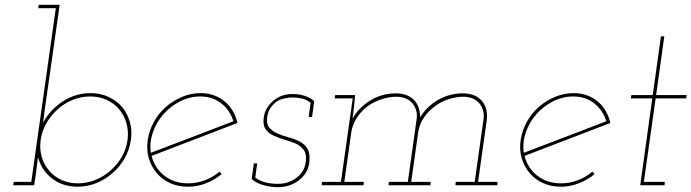

<svg xmlns="http://www.w3.org/2000/svg" viewBox="-20 -770 2874 798"><path d="M122 0 130 -54Q132 -70 134 -85.5Q136 -101 138 -117Q152 -63 196 -28.5Q240 6 303 6Q343 6 380.5 -9Q418 -24 448 -51Q478 -77 498 -112Q518 -147 524 -188Q530 -228 519.5 -264Q509 -300 487 -326Q464 -352 430.5 -367.5Q397 -383 357 -383Q294 -383 241 -348.5Q188 -314 159 -260Q161 -275 163 -290.5Q165 -306 167 -321L228 -750H141L139 -736H212L110 -14H37L35 0ZM510 -188Q505 -150 486 -117.5Q467 -85 439 -61Q411 -36 376 -22Q341 -8 304 -8Q266 -8 235.5 -22Q205 -36 184 -61Q163 -85 153.5 -117.5Q144 -150 149 -188Q154 -225 173 -258Q192 -291 220 -316Q248 -341 282.5 -355Q317 -369 355 -369Q392 -369 423 -355Q454 -341 475 -316Q496 -291 505.5 -258Q515 -225 510 -188Z M813 -369Q863 -369 899.5 -340.5Q936 -312 950 -266Q864 -233 779 -200.5Q694 -168 607 -135Q601 -178 615.5 -220Q630 -262 659 -295Q688 -328 728 -348.5Q768 -369 813 -369ZM967 -259Q961 -285 948.5 -307Q936 -329 918 -345Q898 -363 871.5 -373Q845 -383 815 -383Q774 -383 737 -367.5Q700 -352 670 -326Q640 -300 620 -264Q600 -228 594 -188Q588 -147 598.5 -112Q609 -77 632 -50Q654 -24 687 -9Q720 6 761 6Q800 6 835.5 -8Q871 -22 901 -46Q899 -49 897 -51.5Q895 -54 893 -57Q866 -34 832 -21Q798 -8 762 -8Q704 -8 663.5 -39.5Q623 -71 610 -122Q700 -157 788.5 -190.5Q877 -224 967 -259Z M1026 -26Q1044 -9 1074.5 -0.5Q1105 8 1135 8Q1165 8 1189.5 -2Q1214 -12 1231 -28Q1247 -43 1255.5 -60Q1264 -77 1266 -101Q1269 -134 1257.5 -152.5Q1246 -171 1225 -182Q1204 -193 1178.5 -199.5Q1153 -206 1132 -216Q1111 -225 1098.5 -240.5Q1086 -256 1091 -285Q1094 -307 1105 -322.5Q1116 -338 1130 -348Q1144 -357 1163 -361Q1182 -365 1195 -365Q1216 -365 1235 -360.5Q1254 -356 1271 -343L1263 -284H1277L1286 -349Q1277 -359 1261 -366Q1245 -373 1230 -376Q1214 -379 1202.5 -379Q1191 -379 1191 -379Q1172 -379 1153 -372.5Q1134 -366 1118 -353Q1102 -340 1090.5 -322Q1079 -304 1076 -280Q1072 -249 1084.5 -232Q1097 -215 1118 -206Q1139 -196 1164 -189Q1189 -182 1210 -173Q1231 -163 1243 -146Q1255 -129 1251 -98Q1248 -75 1237.5 -58Q1227 -41 1211 -30Q1194 -18 1176 -12Q1158 -6 1133 -6Q1108 -6 1083.5 -12Q1059 -18 1041 -32L1049 -91H1035Z M1874 -14 1873 0H2047L2048 -14H1967L2003 -270Q2009 -320 1982.5 -351Q1956 -382 1903 -382Q1848 -382 1800.5 -354.5Q1753 -327 1726 -282Q1727 -327 1700.5 -354.5Q1674 -382 1625 -382Q1568 -382 1520 -353Q1472 -324 1445 -277Q1447 -290 1448 -299.5Q1449 -309 1451 -322L1456 -375H1373L1371 -361H1446L1397 -14H1318L1317 0H1491L1492 -14H1411L1440 -220Q1445 -252 1462.5 -279.5Q1480 -307 1506 -327Q1532 -346 1564 -357Q1596 -368 1630 -368Q1674 -366 1695 -339.5Q1716 -313 1712 -277L1675 -14H1596L1595 0H1769L1770 -14H1689L1719 -226Q1725 -257 1743 -283Q1761 -309 1787 -328Q1812 -347 1843.5 -357.5Q1875 -368 1908 -368Q1952 -366 1973 -339.5Q1994 -313 1990 -277L1953 -14Z M2363 -369Q2413 -369 2449.5 -340.5Q2486 -312 2500 -266Q2414 -233 2329 -200.5Q2244 -168 2157 -135Q2151 -178 2165.5 -220Q2180 -262 2209 -295Q2238 -328 2278 -348.5Q2318 -369 2363 -369ZM2517 -259Q2511 -285 2498.5 -307Q2486 -329 2468 -345Q2448 -363 2421.5 -373Q2395 -383 2365 -383Q2324 -383 2287 -367.5Q2250 -352 2220 -326Q2190 -300 2170 -264Q2150 -228 2144 -188Q2138 -147 2148.5 -112Q2159 -77 2182 -50Q2204 -24 2237 -9Q2270 6 2311 6Q2350 6 2385.5 -8Q2421 -22 2451 -46Q2449 -49 2447 -51.5Q2445 -54 2443 -57Q2416 -34 2382 -21Q2348 -8 2312 -8Q2254 -8 2213.5 -39.5Q2173 -71 2160 -122Q2250 -157 2338.5 -190.5Q2427 -224 2517 -259Z M2727 -619 2693 -375H2604L2602 -361H2691L2641 0H2742L2743 -14H2656L2705 -361H2832L2834 -375H2707L2741 -619Z"/></svg>

Font: Josefin Slab Thin
Style: Italic
Weight: 100
Italic angle: -12°
Designer: Santiago Orozco
Foundry: Typemade
Version: Version 2.000